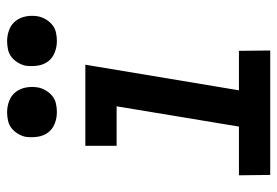

<svg xmlns="http://www.w3.org/2000/svg" viewBox="-140 -640 780 540"><g transform="rotate(-90 250.0 -370.0)"><path d="M378 0H28L27 -88H164L221 -432H110V-520H338L266 -88H377ZM405 -600Q388 -600 372.5 -606Q357 -612 347.5 -624.5Q338 -637 335.5 -653.5Q333 -670 335 -687Q337 -698 343.5 -709Q350 -720 359.5 -727.5Q369 -735 381 -737.5Q393 -740 404 -740Q421 -740 436.5 -734Q452 -728 461.5 -715.5Q471 -703 474 -686.5Q477 -670 474 -653Q472 -642 465.5 -631Q459 -620 449.5 -612.5Q440 -605 428 -602.5Q416 -600 405 -600ZM205 -600Q188 -600 172.5 -606Q157 -612 147.5 -624.5Q138 -637 135.5 -653.5Q133 -670 135 -687Q137 -698 143.5 -709Q150 -720 159.5 -727.5Q169 -735 181 -737.5Q193 -740 204 -740Q221 -740 236.5 -734Q252 -728 261.5 -715.5Q271 -703 274 -686.5Q277 -670 274 -653Q272 -642 265.5 -631Q259 -620 249.5 -612.5Q240 -605 228 -602.5Q216 -600 205 -600Z"/></g></svg>

Font: Iosevka Term Curly SmBd Obl
Style: Regular
Weight: 600
Italic angle: -9°
Designer: Belleve Invis
Foundry: Belleve Invis
Version: Version 32.3.0